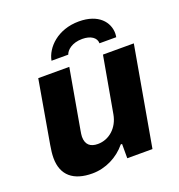

<svg xmlns="http://www.w3.org/2000/svg" viewBox="-133 -835 894 959"><g transform="rotate(-20 314.5 -355.5)"><path d="M391 -724C278 -724 208 -652 196 -586H285C292 -608 322 -636 377 -636C422 -636 451 -616 451 -586H540C541 -593 542 -599 542 -606C542 -665 496 -724 391 -724ZM196 13C267 13 334 -21 378 -75H385V1H519L612 -527H448L395 -229C383 -161 332 -116 272 -116C232 -116 209 -135 209 -177C209 -186 211 -197 213 -209L269 -527H104L46 -193C42 -169 39 -147 39 -126C39 -33 97 13 196 13Z"/></g></svg>

Font: Archivo ExtraBold
Style: Italic
Weight: 800
Italic angle: -10°
Designer: Hector Gatti
Foundry: Omnibus-Type
Version: Version 2.001